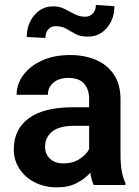

<svg xmlns="http://www.w3.org/2000/svg" viewBox="-20 -766 577 795"><path d="M368.2 0Q358.9 -19 354 -50.8Q332 -25.9 298.1 -8.1Q264.2 9.8 216.3 9.8Q165 9.8 124.5 -10.7Q84 -31.2 60.5 -66.9Q37.1 -102.5 37.1 -147.9Q37.1 -231 99.4 -276.4Q161.6 -321.8 280.3 -321.8H349.1V-356Q349.1 -396 328.1 -419.7Q307.1 -443.4 263.2 -443.4Q224.1 -443.4 201.2 -423.8Q178.2 -404.3 178.2 -373.5H48.8Q48.8 -417.5 76.2 -454.8Q103.5 -492.2 153.3 -515.1Q203.1 -538.1 270.5 -538.1Q330.6 -538.1 377.7 -517.8Q424.8 -497.6 451.9 -456.8Q479 -416 479 -355V-124.5Q479 -48.8 499.5 -8.3V0ZM242.7 -89.4Q281.7 -89.4 309.6 -107.7Q337.4 -126 349.1 -148.4V-245.1H286.6Q225.6 -245.1 196 -221.2Q166.5 -197.3 166.5 -158.2Q166.5 -128.4 186.8 -108.9Q207 -89.4 242.7 -89.4ZM377 -745.6 453.6 -740.2Q453.6 -687 422.6 -650.6Q391.6 -614.3 344.2 -614.3Q312.5 -614.3 292.5 -625.2Q272.5 -636.2 254.4 -647Q236.3 -657.7 210.4 -657.7Q192.4 -657.7 180.2 -644.8Q168 -631.8 168 -608.9L90.8 -612.8Q90.8 -665.5 121.8 -702.6Q152.8 -739.7 200.2 -739.7Q226.6 -739.7 247.3 -729Q268.1 -718.3 288.6 -707.5Q309.1 -696.8 333.5 -696.8Q351.6 -696.8 364.3 -710Q377 -723.1 377 -745.6Z"/></svg>

Font: Vazirmatn UI FD SemiBold
Style: Regular
Weight: 600
Designer: Saber Rastikerdar
Foundry: Saber Rastikerdar
Version: Version 33.003